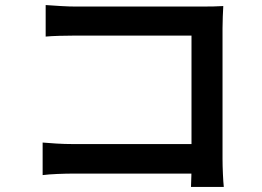

<svg xmlns="http://www.w3.org/2000/svg" viewBox="-20 -723 1040 761"><path d="M161 -703Q188 -701 221.5 -699Q255 -697 281 -697H781Q802 -697 827 -697.5Q852 -698 865 -699Q864 -682 863 -657Q862 -632 862 -611V-93Q862 -67 863.5 -34Q865 -1 867 18H737Q738 -1 738.5 -27Q739 -53 739 -80V-582H281Q250 -582 215.5 -581Q181 -580 161 -578ZM149 -158Q172 -156 204 -154Q236 -152 269 -152H808V-35H273Q243 -35 207.5 -33.5Q172 -32 149 -29Z"/></svg>

Font: Noto Sans HK SemiBold
Style: Regular
Weight: 600
Version: Version 2.004-H2;hotconv 1.0.118;makeotfexe 2.5.65603